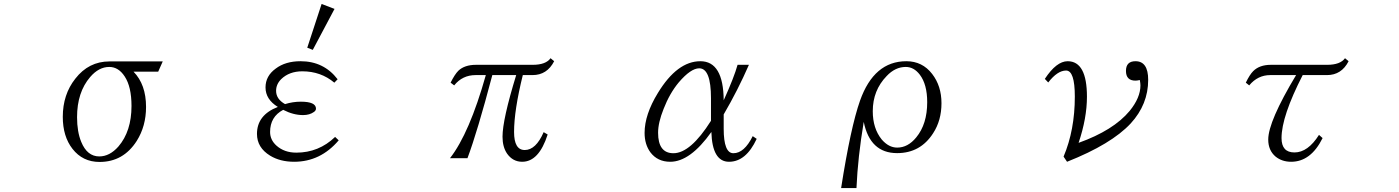

<svg xmlns="http://www.w3.org/2000/svg" viewBox="-20 -850 7040 966"><path d="M775.9 -489.3H651.9Q714.8 -424.8 714.8 -312Q714.8 -215.3 668 -141.1Q600.6 -35.2 481 -35.2Q396 -35.2 344.7 -101.1Q295.9 -163.6 295.9 -262.2Q295.9 -374.5 358.9 -454.1Q426.3 -541 530.8 -541H798.8ZM529.8 -513.2Q477.1 -513.2 433.6 -462.4Q367.7 -385.7 367.7 -260.3Q367.7 -187 388.7 -136.2Q418.5 -63 479.5 -63Q531.7 -63 575.7 -112.8Q641.6 -189.5 641.6 -316.9Q641.6 -413.6 607.4 -465.3Q576.2 -513.2 529.8 -513.2Z M1684.1 -144Q1592.3 -36.1 1460 -36.1Q1389.2 -36.1 1338.9 -66.9Q1272.9 -107.4 1272.9 -176.3Q1272.9 -271.5 1377.9 -312Q1315.9 -350.1 1315.9 -410.2Q1315.9 -467.8 1367.2 -504.9Q1416 -542 1492.2 -542Q1608.9 -542 1678.7 -451.2L1662.1 -434.1Q1594.2 -491.2 1501 -491.2Q1435.5 -491.2 1395 -452.1Q1369.1 -426.3 1369.1 -393.1Q1369.1 -351.6 1414.1 -326.2Q1453.1 -338.4 1493.7 -338.4Q1569.8 -338.4 1569.8 -303.2Q1569.8 -294.4 1560.1 -287.1Q1538.1 -271 1504.9 -271Q1455.6 -271 1404.8 -297.4Q1338.9 -262.7 1338.9 -186Q1338.9 -146 1371.1 -117.2Q1410.6 -82 1470.7 -82Q1584 -82 1666 -161.1ZM1598.1 -830.1 1663.1 -805.2 1553.7 -599.1 1525.9 -609.9Z M2247.1 -434.1Q2268.1 -476.1 2286.1 -494.1Q2317.4 -523.9 2375 -523.9H2660.2Q2726.1 -523.9 2750 -557.1L2768.1 -542Q2732.4 -472.2 2659.2 -472.2H2610.4Q2566.4 -294.4 2566.4 -186Q2566.4 -95.2 2620.1 -95.2Q2676.3 -95.2 2715.3 -185.1L2735.4 -173.3Q2691.4 -36.1 2607.4 -36.1Q2560.1 -36.1 2531.2 -77.1Q2508.3 -110.8 2508.3 -162.1Q2508.3 -248.5 2577.1 -472.2H2457Q2381.8 -187 2332 -54.2H2244.1Q2341.8 -179.2 2424.3 -472.2H2373Q2306.6 -472.2 2265.1 -420.4Z M3787.1 -151.4Q3733.4 -36.1 3647.9 -36.1Q3563.5 -36.1 3559.1 -186Q3452.6 -36.1 3352.1 -36.1Q3288.1 -36.1 3252 -84Q3223.1 -124 3223.1 -181.2Q3223.1 -273.4 3290 -382.3Q3387.2 -542 3503.9 -542Q3619.6 -542 3621.1 -345.2Q3673.8 -461.9 3690.9 -523.9H3748Q3691.9 -395.5 3621.1 -274.4V-202.1Q3621.1 -79.1 3669.9 -79.1Q3724.6 -79.1 3767.1 -165ZM3557.1 -242.2V-356Q3557.1 -506.3 3498 -506.3Q3455.6 -506.3 3395 -435.5Q3349.1 -380.4 3318.8 -302.2Q3291 -232.9 3291 -182.1Q3291 -79.1 3368.2 -79.1Q3454.1 -79.1 3557.1 -242.2Z M4211.9 96.2Q4259.8 -210 4307.1 -343.8Q4377.4 -542 4540 -542Q4620.6 -542 4669.9 -478Q4716.8 -417.5 4716.8 -330.6Q4716.8 -244.1 4674.8 -179.7Q4610.8 -79.6 4493.7 -79.6Q4357.4 -79.6 4325.7 -236.8Q4295.9 -59.1 4289.1 96.2ZM4537.1 -513.2Q4483.9 -513.2 4440.9 -467.3Q4371.1 -395.5 4371.1 -290.5Q4371.1 -204.1 4416 -148.4Q4451.2 -107.4 4494.1 -107.4Q4547.9 -107.4 4589.8 -158.7Q4645 -225.6 4645 -335.9Q4645 -425.3 4607.9 -474.1Q4578.1 -513.2 4537.1 -513.2Z M5236.8 -453.1Q5295.4 -542 5351.6 -542Q5448.7 -542 5448.7 -363.3Q5448.7 -255.9 5406.7 -131.3Q5582.5 -194.3 5663.6 -292Q5717.8 -358.4 5717.8 -420.4Q5717.8 -429.7 5714.8 -447.3Q5700.2 -444.3 5692.9 -444.3Q5645 -444.3 5645 -493.2Q5645 -542 5692.9 -542Q5756.8 -542 5756.8 -448.2Q5756.8 -324.7 5668.9 -229Q5571.8 -124.5 5348.6 -36.1L5331.1 -62Q5387.7 -195.8 5387.7 -364.3Q5387.7 -495.1 5343.8 -495.1Q5300.3 -495.1 5253.9 -435.1Z M6248 -434.1Q6267.6 -474.6 6285.2 -492.2Q6316.9 -523.9 6374 -523.9H6657.2Q6723.1 -523.9 6747.1 -557.1L6765.1 -542Q6729.5 -472.2 6656.2 -472.2H6534.2Q6427.7 -264.6 6427.7 -155.3Q6427.7 -83 6492.7 -83Q6560.5 -83 6616.2 -171.4L6634.3 -155.3Q6575.2 -36.1 6476.1 -36.1Q6430.2 -36.1 6397.9 -62Q6360.8 -93.3 6360.8 -147.9Q6360.8 -238.8 6501 -472.2H6371.1Q6308.1 -472.2 6265.1 -420.4Z"/></svg>

Font: I.Ming
Style: Regular
Weight: 400
Designer: Ichiten Fonts Project
Version: Version 6.11; Dec 27, 2019